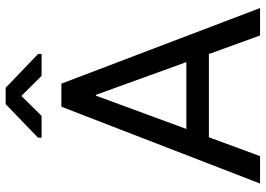

<svg xmlns="http://www.w3.org/2000/svg" viewBox="-152 -798 950 687"><g transform="rotate(-90 323.5 -455.0)"><path d="M473.1 -183.1H175.3L107.9 0H9.8L284.7 -710.9H367.2L637.7 0H539.6ZM205.1 -263.7H444.3L327.1 -587.4H324.2ZM473.6 -793.9V-781.7H395L323.2 -854L252 -781.7H173.8V-794.4L293.9 -910.2H352.5Z"/></g></svg>

Font: GeogebraSans
Style: Regular
Weight: 400
Designer: Google
Version: Version 1.100140; 2013